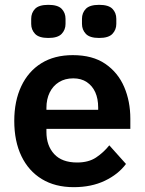

<svg xmlns="http://www.w3.org/2000/svg" viewBox="-20 -762 598 794"><path d="M285 12Q208 12 153 -21.5Q98 -55 68.5 -116.5Q39 -178 39 -262Q39 -344 68 -405.5Q97 -467 151 -500.5Q205 -534 281 -534Q363 -534 415.5 -498Q468 -462 493.5 -402.5Q519 -343 519 -271V-229H172V-216Q172 -160 204 -125Q236 -90 299 -90Q346 -90 377 -110.5Q408 -131 432 -161L501 -84Q469 -41 413.5 -14.5Q358 12 285 12ZM283 -438Q249 -438 224 -422.5Q199 -407 185.5 -379.5Q172 -352 172 -316V-308H386V-317Q386 -354 374 -380.5Q362 -407 339 -422.5Q316 -438 283 -438ZM180 -605Q141 -605 125 -622Q109 -639 109 -663V-684Q109 -709 125 -725.5Q141 -742 180 -742Q219 -742 235 -725.5Q251 -709 251 -684V-663Q251 -639 235 -622Q219 -605 180 -605ZM390 -605Q351 -605 335 -622Q319 -639 319 -663V-684Q319 -709 335 -725.5Q351 -742 390 -742Q429 -742 445 -725.5Q461 -709 461 -684V-663Q461 -639 445 -622Q429 -605 390 -605Z"/></svg>

Font: IBM Plex Sans SemiBold
Style: Regular
Weight: 600
Designer: Mike Abbink, Paul van der Laan, Pieter van Rosmalen
Foundry: Bold Monday
Version: Version 3.201